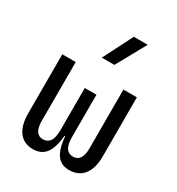

<svg xmlns="http://www.w3.org/2000/svg" viewBox="-189 -915 965 1045"><g transform="rotate(30 293.0 -392.5)"><path d="M400.4 9.8Q351.6 9.8 325.2 -25.9Q298.8 -61.5 292 -140.1H288.1Q281.2 -61.5 253.7 -25.9Q226.1 9.8 174.8 9.8Q117.2 9.8 86.4 -31Q55.7 -71.8 55.7 -146.5V-517.6H140.1V-146.5Q140.1 -106.9 153.8 -85.4Q167.5 -64 194.3 -64Q223.1 -64 238.3 -85.4Q253.4 -106.9 253.4 -157.7V-419.9H326.7V-157.7Q326.7 -106.9 341.3 -85.4Q356 -64 384.3 -64Q411.6 -64 425.8 -85.4Q439.9 -106.9 439.9 -146.5V-517.6H524.4V-146.5Q524.4 -71.8 492.7 -31Q460.9 9.8 400.4 9.8ZM251 -609.4 345.2 -794.9H432.6L330.1 -609.4Z"/></g></svg>

Font: Cascadia Code NF SemiLight
Style: Regular
Weight: 350
Monospace: yes
Designer: Aaron Bell
Foundry: Saja Typeworks
Version: Version 2404.023; ttfautohint (v1.8.4)